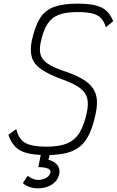

<svg xmlns="http://www.w3.org/2000/svg" viewBox="-20 -834 640 1050"><path d="M236 14Q170 14 129 3.5Q88 -7 64 -31Q40 -55 26 -97L69 -128Q78 -91 96.5 -70Q115 -49 148.5 -40.5Q182 -32 237 -32Q304 -32 346.5 -49.5Q389 -67 414.5 -108Q440 -149 455 -219Q465 -266 456.5 -298Q448 -330 416 -353.5Q384 -377 323 -399Q248 -426 207 -454Q166 -482 154.5 -520Q143 -558 154 -612Q171 -690 198.5 -734Q226 -778 275 -796Q324 -814 403 -814Q463 -814 501 -805Q539 -796 562 -775Q585 -754 599 -718L559 -685Q549 -718 531 -736Q513 -754 482.5 -761Q452 -768 402 -768Q340 -768 301 -753Q262 -738 239 -702Q216 -666 203 -604Q194 -563 202 -535Q210 -507 240 -486.5Q270 -466 325 -447Q406 -421 449 -390Q492 -359 504.5 -316.5Q517 -274 503 -211Q485 -125 454.5 -76Q424 -27 372 -6.5Q320 14 236 14ZM187 196Q162 196 140 188Q118 180 105 167L132 127Q143 137 158.5 143.5Q174 150 188 150Q214 150 233 138.5Q252 127 256 109Q259 95 241 87.5Q223 80 190 80L206 -5H256L245 40Q277 47 293.5 68.5Q310 90 304 117Q297 153 265 174.5Q233 196 187 196Z"/></svg>

Font: Victor Mono Thin
Style: Italic
Weight: 100
Italic angle: -12°
Monospace: yes
Designer: Rune Bjørnerås
Version: Version 1.561;gftools[0.9.30]